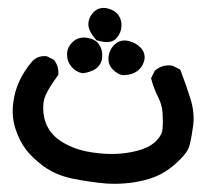

<svg xmlns="http://www.w3.org/2000/svg" viewBox="-20 -167 540 474"><path d="M242.2 286.1Q198.7 282.2 158.7 273.9Q117.2 265.1 87.9 243.7Q59.6 222.7 43.9 201.9Q28.3 181.2 18.6 152.3Q8.8 123 12.2 90.8Q15.6 58.6 28.3 32.2Q40.5 6.3 60.1 -16.1L60.5 -16.6L61 -17.1Q74.7 -29.8 93.3 -28.3H95.2L97.2 -27.3L110.8 -20.5L112.8 -19.5L113.8 -18.1Q125 -4.4 124 15.1V18.1L122.1 20.5Q101.1 48.8 92.3 68.8Q84.5 87.4 87.4 112.8Q90.3 137.7 104 156.7Q110.8 166.5 121.1 174.8Q131.3 183.1 145 189.9Q172.9 204.6 209 209.5Q245.6 214.8 275.4 212.4Q305.7 210 330.6 201.7Q354 193.8 367.2 179.2Q380.4 165.5 381.3 150.4Q382.8 132.8 381.3 111.3Q379.9 91.3 370.6 73.2Q359.9 52.2 354 29.8L353 26.4L354.5 22.9L361.3 9.3L362.3 7.3L363.8 6.3Q380.9 -8.3 404.8 -4.9L406.2 -4.4L407.7 -3.9L421.4 2.9L424.8 4.9L426.3 8.3Q439 41.5 449.7 75.2Q460.9 110.4 457 142.1Q453.1 171.9 448.2 190.4Q445.8 201.7 436.3 213.6Q426.8 225.6 410.6 239.7Q399.9 249 387.9 256.6Q376 264.2 362.5 269.5Q349.1 274.9 334.5 278.3Q312.5 283.7 289.6 285.6Q266.6 287.6 242.2 286.1ZM285.2 18.6Q277.8 18.1 271.2 14.4Q264.6 10.7 258.8 4.9Q245.6 -8.3 248 -27.8Q250.5 -45.9 263.7 -57.6Q277.3 -70.3 297.4 -65.9Q315.4 -61.5 326.7 -49.8Q339.8 -36.1 336.4 -18.6Q334.5 -10.7 330.3 -3.9Q326.2 2.9 319.8 7.8Q307.1 17.6 286.6 18.6H286.1ZM183.1 13.7Q175.3 12.2 168.7 8.3Q162.1 4.4 156.7 -2Q145.5 -15.1 145.5 -32.2Q145.5 -50.3 159.2 -63Q164.1 -67.9 169.7 -70.6Q175.3 -73.2 181.6 -74Q188 -74.7 194.8 -73.7Q204.6 -72.3 212.4 -68.1Q220.2 -64 224.6 -57.1Q233.4 -44.9 232.4 -26.9Q231.9 -17.6 227.8 -10Q223.6 -2.4 216.3 2.9Q203.6 11.2 185.5 13.7H184.6ZM216.3 -69.8Q196.8 -92.3 198.2 -109.4Q199.7 -126.5 212.4 -138.2Q225.6 -150.4 244.6 -146.5Q262.2 -142.6 271.5 -130.9Q272.9 -128.9 274.2 -126.7Q275.4 -124.5 276.4 -122.3Q277.3 -120.1 278.1 -117.7Q278.8 -115.2 279.3 -112.8Q279.8 -110.4 279.8 -107.9Q279.8 -105.5 279.8 -102.5Q279.3 -85.9 267.6 -72.8Q254.4 -57.1 221.2 -66.9L218.3 -67.4Z"/></svg>

Font: NaikaiFont
Style: Bold
Weight: 700
Version: Version 1.89